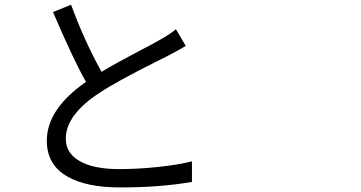

<svg xmlns="http://www.w3.org/2000/svg" viewBox="-20 -777 1540 819"><path d="M493.2 22.5Q347.7 22.5 268.6 -23.4Q179.7 -73.2 179.7 -176.8Q179.7 -311.5 346.7 -427.7Q292 -524.4 206.1 -725.6L283.2 -756.8Q339.8 -602.5 413.1 -470.7Q469.7 -504.9 583 -564.5Q641.6 -594.7 661.1 -606.4Q705.1 -630.9 730.5 -652.3L772.5 -581.1Q750 -567.4 698.2 -540Q685.5 -533.2 651.4 -516.6Q479.5 -430.7 404.3 -380.9Q260.7 -287.1 260.7 -185.5Q260.7 -124 318.4 -90.8Q377 -55.7 489.3 -55.7Q568.4 -55.7 655.3 -64.9Q742.2 -74.2 798.8 -88.9V-1Q664.1 22.5 493.2 22.5Z"/></svg>

Font: Bpmf GenYo Gothic R
Style: R
Weight: 400
Foundry: But Ko
Version: Version 1.320